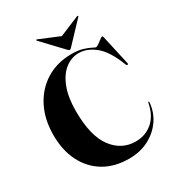

<svg xmlns="http://www.w3.org/2000/svg" viewBox="-212 -1025 1073 1169"><g transform="rotate(-30 325.0 -440.5)"><path d="M629 -220Q623.5 -153.5 586.8 -100.5Q550 -47.5 489.5 -16.2Q429 15 352 15Q250 15 176.2 -29.2Q102.5 -73.5 62.5 -153Q22.5 -232.5 22.5 -339Q22.5 -449.5 65.5 -533.8Q108.5 -618 185.8 -665.5Q263 -713 365 -713Q411 -713 443 -703Q475 -693 493.2 -683.2Q511.5 -673.5 515.5 -673.5Q522 -673.5 535.8 -683.2Q549.5 -693 562.5 -702.8Q575.5 -712.5 578.5 -712.5Q583.5 -712.5 585.5 -704L632 -495.5Q634 -486.5 628 -485Q621.5 -484 618 -493.5Q575 -605.5 519 -650.8Q463 -696 405 -696Q352 -696 308.5 -661.5Q265 -627 239.5 -560.5Q214 -494 214 -397.5Q214 -223.5 276.8 -139.5Q339.5 -55.5 438.5 -55.5Q507.5 -55.5 556.8 -97.8Q606 -140 621.5 -221Q623 -227 626 -227Q630 -227 629 -220ZM380.5 -747Q374 -739.5 368.5 -739.5Q363 -739.5 356.5 -747L223 -888Q219 -892.5 222.5 -895Q224 -897 230 -894L368.5 -836.5L506.5 -894Q512.5 -897 514.5 -895Q517.5 -892 514 -888Z"/></g></svg>

Font: Fraunces 144pt S000
Style: Bold
Weight: 700
Version: Version 1.000; ttfautohint (v1.8.3)